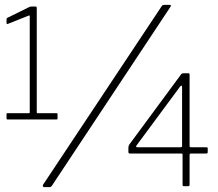

<svg xmlns="http://www.w3.org/2000/svg" viewBox="-20 -770 900 794"><path d="M218 -299V-280Q218 -276 214 -276H11Q7 -276 7 -280V-299Q7 -302 11 -302H100Q103 -302 103 -305V-702Q103 -704 102.5 -705.5Q102 -707 100 -706L12 -671Q7 -670 7 -675V-691Q7 -694 10 -696L97 -739Q104 -743 110 -743H127Q132 -743 132 -737V-306Q132 -302 136 -302H214Q218 -302 218 -299ZM196 -4Q193 1 190 2.5Q187 4 181 4H165Q157 4 157 -2Q157 -5 160 -9L649 -745Q652 -750 661 -750H681Q690 -750 685 -742ZM739 -467H759Q764 -467 764 -461V-166Q764 -161 769 -161H833Q839 -161 839 -157V-141Q839 -135 833 -135H769Q764 -135 764 -129V-6Q764 0 758 0H740Q735 0 735 -6V-131Q735 -135 730 -135H518Q511 -135 511 -141V-160Q511 -167 516 -174L730 -464Q733 -467 739 -467ZM727 -161Q729 -161 731 -162Q733 -163 733 -165V-409Q733 -416 730 -416Q728 -416 724 -411L545 -169Q542 -165 543 -163Q544 -161 549 -161Z"/></svg>

Font: Libre Franklin Thin
Style: Regular
Weight: 250
Designer: Pablo Impallari, Rodrigo Fuenzalida
Foundry: Impallari Type
Version: Version 1.002; ttfautohint (v1.5)